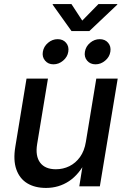

<svg xmlns="http://www.w3.org/2000/svg" viewBox="-20 -926 628 954"><path d="M208.5 7.8Q153.8 7.8 115.7 -15.1Q77.6 -38.1 61.3 -84Q44.9 -129.9 56.2 -197.3L111.8 -535.6H218.3L164.6 -210.4Q154.8 -150.9 179.4 -117.9Q204.1 -85 257.8 -85Q293.5 -85 324.7 -100.3Q356 -115.7 377.7 -146Q399.4 -176.3 406.7 -221.2L458.5 -535.6H564.9L476.1 0H374L395 -131.8H410.2Q374 -59.6 323 -25.9Q272 7.8 208.5 7.8ZM454.6 -606.4Q428.2 -606.4 412.8 -624.8Q397.5 -643.1 401.9 -668.9Q406.2 -695.3 427.7 -713.4Q449.2 -731.4 475.6 -731.4Q502 -731.4 517.3 -713.4Q532.7 -695.3 528.3 -668.9Q524.4 -643.1 502.7 -624.8Q481 -606.4 454.6 -606.4ZM245.6 -606.4Q219.2 -606.4 203.9 -624.8Q188.5 -643.1 192.9 -668.9Q197.3 -695.3 218.8 -713.4Q240.2 -731.4 266.6 -731.4Q293 -731.4 308.3 -713.4Q323.7 -695.3 319.3 -668.9Q315.4 -643.1 293.7 -624.8Q272 -606.4 245.6 -606.4ZM335 -905.8 388.7 -823.7 469.2 -905.8H563L562.5 -902.8L423.8 -771.5H335.4L241.7 -902.8L242.2 -905.8Z"/></svg>

Font: Inter 20pt Medium
Style: Italic
Weight: 500
Italic angle: -9.3988°
Version: Version 4.001;git-66647c0bb